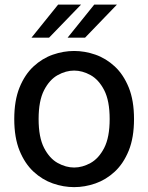

<svg xmlns="http://www.w3.org/2000/svg" viewBox="-20 -776 624 808"><path d="M292 11.5Q247 11.5 202.5 -4Q158 -19.5 121.2 -53.5Q84.5 -87.5 62.2 -142.2Q40 -197 40 -275Q40 -353 62.2 -407.8Q84.5 -462.5 121.2 -496.5Q158 -530.5 202.5 -546Q247 -561.5 292 -561.5Q337 -561.5 381.5 -546Q426 -530.5 462.8 -496.5Q499.5 -462.5 521.8 -407.8Q544 -353 544 -275Q544 -197 521.8 -142.2Q499.5 -87.5 462.8 -53.5Q426 -19.5 381.5 -4Q337 11.5 292 11.5ZM292 -71Q326.5 -71 361 -90Q395.5 -109 418.5 -153.5Q441.5 -198 441.5 -275Q441.5 -352 418.5 -396.5Q395.5 -441 361 -460Q326.5 -479 292 -479Q257.5 -479 223 -460Q188.5 -441 165.5 -396.5Q142.5 -352 142.5 -275Q142.5 -198 165.5 -153.5Q188.5 -109 223 -90Q257.5 -71 292 -71ZM112.5 -617.5 224.5 -756.5H321L186.5 -617.5ZM264.5 -617.5 376.5 -756.5H472L338 -617.5Z"/></svg>

Font: Junction Medium
Style: Regular
Weight: 500
Designer: Caroline Hadilaksono
Foundry: Caroline Hadilaksono, Tyler Finck, The League of Moveable Type
Version: Version 2.000; ttfautohint (v1.8.3)